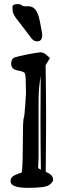

<svg xmlns="http://www.w3.org/2000/svg" viewBox="-20 -908 308 931"><path d="M41 -859.4C41 -845.4 50.5 -827.3 69.3 -805.2L133.8 -720.7C141 -711.9 149.6 -707.5 159.7 -707.5C176.3 -707.5 184.6 -717.6 184.6 -737.8C184.6 -740.4 184.2 -744.2 183.6 -749.3C182.9 -754.3 179.8 -771.5 174.1 -800.8C168.4 -830.1 161 -850.3 151.9 -861.3C142.7 -872.4 130.9 -877.9 116.2 -877.9H115.7C114.1 -877.9 112.5 -877.8 110.8 -877.4C99.1 -877.4 91.6 -878.1 88.4 -879.4C86.8 -884.6 79.6 -887.5 66.9 -888.2H65.4C48.8 -888.2 40.5 -883.5 40.5 -874V-873C40.9 -865.6 41 -861 41 -859.4ZM167 -144V-397.9C167 -426.6 167.5 -448.9 168.5 -464.8C169.4 -480.8 171 -496.5 173.1 -512C175.2 -527.4 176.6 -536.8 177.2 -540C176.6 -477.2 176.3 -407.9 176.3 -332C176.3 -256.2 176.9 -173.8 178.2 -85L167 -91.3L165 -96.7ZM177.5 -654.3C169.5 -654.3 149.4 -651.2 117.2 -645C85 -638.8 63.2 -633.8 52 -629.9C40.8 -626 34.8 -616.4 34.2 -601.1V-597.7C34.8 -580.4 45.2 -570 65.4 -566.4C85.6 -562.8 97 -558.6 99.6 -553.7C102.2 -548.8 103.8 -540 104.5 -527.3L106 -457C106 -451.2 104.7 -431 102.3 -396.5C99.9 -362 97.7 -342.3 95.7 -337.4C93.8 -332.5 92.4 -320.3 91.8 -300.8C91.1 -281.2 90.7 -241.1 90.3 -180.4C90 -119.7 88.2 -83.2 85 -70.8C78.8 -69.8 68.3 -66.1 53.5 -59.6C38.7 -53.1 31.2 -43.1 31.2 -29.8V-28.8C31.2 -7.6 59.6 2.9 116.2 2.9C172.9 2.9 207.2 -1.9 219.2 -11.5C231.3 -21.1 237.3 -28.9 237.3 -34.9C237.3 -40.9 236.8 -44.9 235.8 -46.9C232.6 -57.6 221.2 -66.9 201.7 -74.7L202.6 -173.3C203.3 -221.8 203.6 -274.8 203.6 -332.3C203.6 -389.7 202.8 -476.2 201.2 -591.8L222.2 -626.5L203.1 -643.6C194 -650.7 185.5 -654.3 177.5 -654.3Z"/></svg>

Font: Drukaatie burti
Style: Regular
Weight: 400
Version: Version 0.14.4